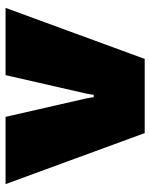

<svg xmlns="http://www.w3.org/2000/svg" viewBox="55 -595 540 690"><g transform="rotate(-90 325.0 -250.0)"><path d="M8.3 -500H250L316.7 -208.3L320.8 -183.3H329.2L333.3 -208.3L400 -500H641.7L458.3 0H191.7Z"/></g></svg>

Font: BoonTook
Style: Regular
Weight: 400
Designer: Sungsit Sawaiwan
Foundry: FontUni
Version: Version 3.0